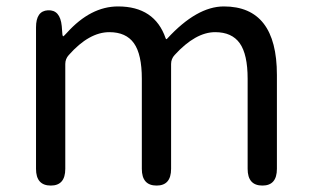

<svg xmlns="http://www.w3.org/2000/svg" viewBox="-20 -577 966 597"><path d="M138 0Q92 0 92 -52V-492Q92 -543 129 -545Q167 -547 172 -496L174 -470Q175 -464 176.5 -464Q178 -464 188 -475Q262 -557 347 -557Q461 -557 495 -458Q497 -453 500 -457Q592 -557 676 -557Q841 -557 841 -344V-52Q841 0 796 0Q750 0 750 -52V-332Q750 -408 725.5 -442.5Q701 -477 649 -477Q588 -477 523 -406Q512 -394 512 -378V-52Q512 0 467 0Q421 0 421 -52V-332Q421 -408 396.5 -442.5Q372 -477 320 -477Q257 -477 194 -406Q183 -394 183 -378V-52Q183 0 138 0Z"/></svg>

Font: Resource Han Rounded CN
Style: Regular
Weight: 400
Designer: Cyano Hao (round all glyphs); Ryoko NISHIZUKA  (kana, bopomofo & ideographs); Paul D. Hunt (Latin, Greek & Cyrillic); Sa
Foundry: Cyano Hao
Version: 0.990